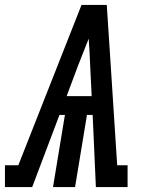

<svg xmlns="http://www.w3.org/2000/svg" viewBox="-65 -755 585 775"><path d="M-45 0V-88H9L264 -735H366L382 -490L408 -88H450V0H322L309 -291H286L238 0H149L197 -291H175L65 0ZM204 -367H305L299 -490Q298 -517 296.5 -544.5Q295 -572 293 -599Q282 -572 271.5 -544.5Q261 -517 250 -490Z"/></svg>

Font: Iosevka Slab Semibold Oblique
Style: Regular
Weight: 600
Italic angle: -9°
Monospace: yes
Designer: Belleve Invis
Foundry: Belleve Invis
Version: Version 11.1.1; ttfautohint (v1.8.3)